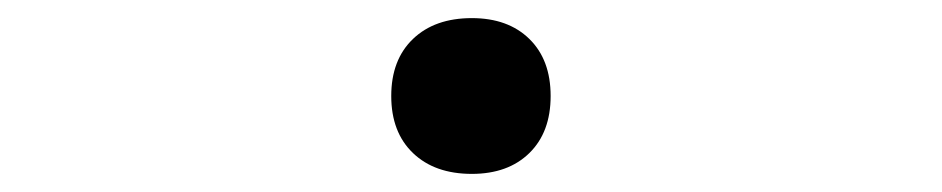

<svg xmlns="http://www.w3.org/2000/svg" viewBox="-20 -466 1040 212"><path d="M501 -274Q460 -274 436 -297Q412 -320 412 -360Q412 -400 436 -423Q460 -446 501 -446Q541 -446 564.5 -423Q588 -400 588 -360Q588 -320 564.5 -297Q541 -274 501 -274Z"/></svg>

Font: M PLUS 2 Thin Medium
Style: Regular
Weight: 500
Version: Version 1.001